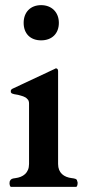

<svg xmlns="http://www.w3.org/2000/svg" viewBox="-20 -727 344 747"><path d="M282 -15C282 -17 282 -20 280 -23C280 -31.5 268.5 -32.8 259 -34C229.2 -37.7 206 -53.7 206 -89V-450C206 -457 203 -461 198 -461C197 -461 196 -461 195 -460L191 -458L29 -382C26 -381 24 -379 24 -378C22 -376 22 -374 22 -373C22 -369 22 -366 24 -366C24 -361.6 44.9 -358.6 50 -358C63.7 -354.1 78.3 -351.6 86 -342C91 -338 93 -332 93 -324V-89C93 -53.8 69.4 -37.7 40 -34C26.7 -32.3 22.7 -31.3 18 -22C18 -19 17 -16 17 -15C17 -10.3 18.3 -1.8 22 0H277C280.7 -1.8 282 -10.3 282 -15ZM140 -570C182.3 -570 209 -596.7 209 -638C209 -679.2 181.2 -707 140 -707C98.7 -707 72 -679.7 72 -638C72 -596.2 98.2 -570 140 -570Z"/></svg>

Font: fbb
Style: Bold
Weight: 400
Designer: David J. Perry, Michael Sharpe
Version: Version 1.045